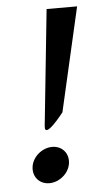

<svg xmlns="http://www.w3.org/2000/svg" viewBox="-47 -621 335 652"><g transform="rotate(-5 120.5 -295.0)"><path d="M43 -61C38 -27 61 0 95 0C129 0 162 -27 167 -61C172 -95 149 -122 115 -122C81 -122 48 -95 43 -61ZM137 -590 96 -195C91 -146 160 -236 160 -236L241 -590Z"/></g></svg>

Font: Charger Pro
Style: ExtObl
Weight: 400
Designer: Jasper
Foundry: Cannot Into Space Fonts
Version: Version 1.09